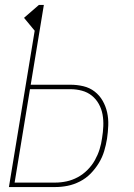

<svg xmlns="http://www.w3.org/2000/svg" viewBox="-20 -755 540 775"><path d="M16 0 120 -631 77 -683 137 -735H157L104 -413H264Q291 -413 316.5 -407Q342 -401 362 -385.5Q382 -370 394.5 -348Q407 -326 412.5 -301Q418 -276 417 -249Q416 -222 412 -195Q408 -170 400.5 -145Q393 -120 379 -97Q365 -74 346 -54.5Q327 -35 302.5 -22.5Q278 -10 253 -5Q228 0 203 0ZM39 -18H203Q226 -18 249 -23Q272 -28 293.5 -39.5Q315 -51 333 -69Q351 -87 363 -108.5Q375 -130 382 -152.5Q389 -175 392 -198Q396 -222 397 -246Q398 -270 394 -292.5Q390 -315 379 -335Q368 -355 350.5 -369Q333 -383 310.5 -389Q288 -395 264 -395H101Z"/></svg>

Font: Iosevka SS18 Thin
Style: Italic
Weight: 100
Italic angle: -9°
Monospace: yes
Designer: Belleve Invis
Foundry: Belleve Invis
Version: Version 25.1.1; ttfautohint (v1.8.4)